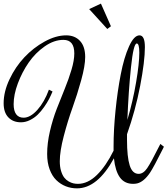

<svg xmlns="http://www.w3.org/2000/svg" viewBox="-128 -1015 925 1060"><path d="M302.2 0Q356.9 0 407 -49.1Q457 -98.1 499 -183.1V-206.1Q499 -298.8 509.8 -405Q520.5 -511.2 538.6 -604.2Q556.6 -697.3 584.2 -758.5Q611.8 -819.8 642.1 -819.8Q671.9 -819.8 671.9 -754.9Q671.9 -676.8 645.8 -540.8Q619.6 -404.8 573.2 -273.9V-243.2Q573.2 -148.4 588.1 -101.8Q603 -55.2 637.2 -55.2Q663.1 -55.2 684.3 -86.2Q705.6 -117.2 752 -210L757.3 -220.2L776.9 -205.1L772 -194.8Q720.2 -91.3 700.2 -61.5Q666.5 -11.7 629.4 -2.4Q618.7 0 606.9 0Q559.6 0 533.9 -35.6Q508.3 -71.3 501 -141.1Q410.2 24.9 296.9 24.9Q264.2 24.9 235.1 13.4Q206.1 2 182.9 -20.5Q159.7 -43 146 -80.1Q132.3 -117.2 132.3 -165Q132.3 -224.6 147.7 -290.8Q163.1 -356.9 185.3 -414.1Q207.5 -471.2 229.5 -524.9Q251.5 -578.6 266.8 -630.4Q282.2 -682.1 282.2 -720.2Q282.2 -794.9 222.2 -794.9Q170.4 -794.9 118.9 -759Q67.4 -723.1 30.5 -669.9Q-6.3 -616.7 -29.5 -554.4Q-52.7 -492.2 -52.7 -439.9Q-52.7 -402.8 -38.6 -384Q-24.4 -365.2 2 -365.2Q39.6 -365.2 78.4 -408.4Q117.2 -451.7 142.1 -520L162.1 -509.8Q153.3 -488.8 143.1 -468.8Q132.8 -448.7 115.7 -424.3Q98.6 -399.9 80.3 -382.1Q62 -364.3 37.6 -352.1Q13.2 -339.8 -12.7 -339.8Q-55.7 -339.8 -81.8 -366.9Q-107.9 -394 -107.9 -444.8Q-107.9 -508.8 -75.4 -577.4Q-43 -646 6.6 -698.7Q56.2 -751.5 118.4 -785.6Q180.7 -819.8 237.3 -819.8Q285.2 -819.8 313.7 -789.1Q342.3 -758.3 342.3 -700.2Q342.3 -651.9 320.3 -572.3Q298.3 -492.7 272.2 -420.2Q246.1 -347.7 224.1 -263.9Q202.1 -180.2 202.1 -125Q202.1 -94.2 209.2 -71Q216.3 -47.9 226.6 -34.7Q236.8 -21.5 251 -13.4Q265.1 -5.4 277.3 -2.7Q289.6 0 302.2 0ZM627 -774.9Q608.9 -774.9 595.2 -644Q581.5 -513.2 575.2 -353Q606 -457.5 623.5 -561.3Q641.1 -665 641.1 -724.1Q641.1 -774.9 627 -774.9ZM484.4 -870.1 464.4 -855 364.3 -964.8 429.2 -995.1Z"/></svg>

Font: Rochester
Style: Regular
Weight: 400
Designer: Gillian Fisher
Foundry: Font Diner, Inc DBA Sideshow
Version: Version 1.005